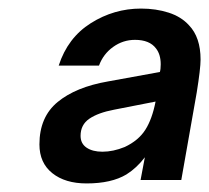

<svg xmlns="http://www.w3.org/2000/svg" viewBox="-20 -794 488 448"><path d="M72 -457Q72 -521 114.5 -556Q157 -591 232 -604L353 -626Q355 -632 355 -644Q355 -667 344 -681Q329 -701 295 -701Q267 -701 244 -684.5Q221 -668 211 -641H117Q138 -706 192 -740Q246 -774 309 -774Q344 -774 373.5 -764.5Q403 -755 421 -735Q448 -707 448 -655Q448 -634 439 -578L403 -374H308L318 -427Q299 -402 275 -387Q240 -366 182 -366Q132 -366 102 -390Q72 -414 72 -457ZM271 -451Q303 -466 319 -491Q335 -516 343 -557L246 -538Q209 -531 188.5 -517Q168 -503 168 -477Q168 -459 182 -449.5Q196 -440 219 -440Q244 -440 271 -451Z"/></svg>

Font: Open Sauce One
Style: Bold Italic
Weight: 700
Italic angle: -10°
Designer: Alfredo Marco Pradil
Foundry: Creative Sauce Fz LLC
Version: Version 1.477